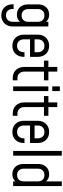

<svg xmlns="http://www.w3.org/2000/svg" viewBox="974 -1764 973 2961"><g transform="rotate(90 1460.5 -283.5)"><path d="M216.4 183Q140.2 183 93.1 134.2Q46 85.5 46 6.2V-6.8H118.5V8.8Q118.5 54.1 144.8 82.3Q171.1 110.5 216.5 110.5Q261.9 110.5 288.9 82.3Q316 54.1 316 8.8V-140.5L328.2 -124.2Q310.1 -93 279.3 -75.4Q248.5 -57.8 205.8 -57.8Q161.2 -57.8 125.4 -77.7Q89.5 -97.6 68.5 -136.5Q47.5 -175.4 47.5 -232V-381.2Q47.5 -437.5 68.5 -476.2Q89.5 -515 125.4 -534.9Q161.2 -554.8 205.8 -554.8Q248.5 -554.8 279.3 -537.2Q310.1 -519.6 328.2 -488.2L316 -472V-542.5H388.5V6.8Q388.5 59.4 366.6 99.2Q344.6 139 305.9 161Q267.2 183 216.4 183ZM219.1 -130.2Q265.2 -130.2 290.6 -158.1Q316 -185.9 316 -231.2V-381.2Q316 -427 290.4 -454.6Q264.9 -482.2 218.8 -482.2Q172.6 -482.2 146.3 -454.6Q120 -427 120 -381.2V-232Q120 -186.7 146.3 -158.5Q172.6 -130.2 219.1 -130.2Z M686.5 12.2Q635.6 12.2 596.9 -9.9Q558.2 -32 536.4 -71.8Q514.5 -111.6 514.5 -164.5V-378.8Q514.5 -431.2 536.4 -470.9Q558.2 -510.6 596.9 -532.7Q635.6 -554.8 686.5 -554.8Q762.9 -554.8 809.9 -506.2Q857 -457.8 857 -378.8V-260.2H572.5V-330.2H784.5V-381.2Q784.5 -427 758.2 -454.6Q731.9 -482.2 686.5 -482.2Q641.1 -482.2 614.1 -454.6Q587 -427 587 -381.2V-162Q587 -116.7 614.1 -88.5Q641.1 -60.2 686.5 -60.2Q731.9 -60.2 758.2 -88.5Q784.5 -116.7 784.5 -162V-174.5H857V-164.5Q857 -85.3 809.9 -36.5Q762.9 12.2 686.5 12.2Z M1183 6.2Q1105.6 6.2 1058.7 -43.1Q1011.8 -92.5 1011.8 -175.5V-474.8H914.2V-543.2H1011.8V-680H1084.2V-543.2H1219.2V-474.8H1084.2V-175.5Q1084.2 -126 1111.3 -96.1Q1138.4 -66.2 1183 -66.2H1219.2V6.2Z M1312 0V-542.5H1384.5V0ZM1312 -602.8V-720H1384.5V-602.8Z M1730 6.2Q1652.6 6.2 1605.7 -43.1Q1558.8 -92.5 1558.8 -175.5V-474.8H1461.2V-543.2H1558.8V-680H1631.2V-543.2H1766.2V-474.8H1631.2V-175.5Q1631.2 -126 1658.3 -96.1Q1685.4 -66.2 1730 -66.2H1766.2V6.2Z M2015 12.2Q1964.1 12.2 1925.4 -9.9Q1886.8 -32 1864.9 -71.8Q1843 -111.6 1843 -164.5V-378.8Q1843 -431.2 1864.9 -470.9Q1886.8 -510.6 1925.4 -532.7Q1964.1 -554.8 2015 -554.8Q2091.4 -554.8 2138.4 -506.2Q2185.5 -457.8 2185.5 -378.8V-260.2H1901V-330.2H2113V-381.2Q2113 -427 2086.7 -454.6Q2060.4 -482.2 2015 -482.2Q1969.6 -482.2 1942.6 -454.6Q1915.5 -427 1915.5 -381.2V-162Q1915.5 -116.7 1942.6 -88.5Q1969.6 -60.2 2015 -60.2Q2060.4 -60.2 2086.7 -88.5Q2113 -116.7 2113 -162V-174.5H2185.5V-164.5Q2185.5 -85.3 2138.4 -36.5Q2091.4 12.2 2015 12.2Z M2308 0V-750H2380.5V0Z M2667 12.2Q2622.5 12.2 2586.6 -7.7Q2550.8 -27.6 2529.8 -66.5Q2508.8 -105.4 2508.8 -162V-381.2Q2508.8 -437.5 2529.8 -476.2Q2550.8 -515 2586.6 -534.9Q2622.5 -554.8 2667 -554.8Q2709.8 -554.8 2740.6 -537.2Q2771.4 -519.6 2789.5 -488.2L2777.2 -472V-750H2849.8V0H2777.2V-70.5L2789.5 -54.2Q2771.4 -23 2740.6 -5.4Q2709.8 12.2 2667 12.2ZM2680.4 -60.2Q2726.5 -60.2 2751.9 -88.1Q2777.2 -115.9 2777.2 -161.2V-381.2Q2777.2 -427 2751.7 -454.6Q2726.1 -482.2 2680 -482.2Q2633.9 -482.2 2607.6 -454.6Q2581.2 -427 2581.2 -381.2V-162Q2581.2 -116.6 2607.6 -88.4Q2633.9 -60.2 2680.4 -60.2Z"/></g></svg>

Font: Mohave Light
Style: Regular
Weight: 300
Designer: Gumpita Rahayu
Foundry: Tokotype
Version: Version 2.003